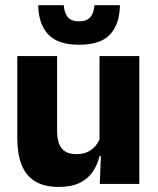

<svg xmlns="http://www.w3.org/2000/svg" viewBox="-20 -707 606 738"><path d="M199.5 -491.5V-202.5Q199.5 -175.5 206.5 -155.8Q213.5 -136 230 -125.2Q246.5 -114.5 275 -114.5Q299 -114.5 316.8 -123Q334.5 -131.5 346.8 -146Q359 -160.5 365 -178L388.5 -106.5H362.5Q354.5 -73.5 336.2 -46.5Q318 -19.5 286.2 -4Q254.5 11.5 205 11.5Q150.5 11.5 115.2 -9.8Q80 -31 63.2 -73Q46.5 -115 46.5 -178V-491.5ZM515.5 -491.5V0H363.5L368.5 -123L362.5 -137V-491.5ZM284 -535Q202 -535 165 -575Q128 -615 127 -687H225Q227 -657.5 240.5 -641.2Q254 -625 284 -625Q313.5 -625 327.2 -641Q341 -657 343 -687H441Q440 -615 403.5 -575Q367 -535 284 -535Z"/></svg>

Font: Anek Latin
Style: Bold
Weight: 700
Designer: Yesha Goshar
Foundry: Ek Type
Version: Version 1.003